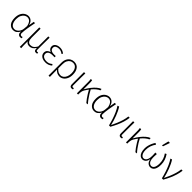

<svg xmlns="http://www.w3.org/2000/svg" viewBox="455 -2579 4601 4601"><g transform="rotate(45 2755.5 -278.0)"><path d="M232 12Q153 12 102.5 -48.5Q52 -109 52 -227Q52 -312 81 -371Q110 -430 158 -461Q206 -492 261 -492Q293 -492 324.5 -478Q356 -464 381 -432.5Q406 -401 418 -348H421L444 -480H488Q478 -429 467.5 -374Q457 -319 448.5 -265.5Q440 -212 434.5 -164.5Q429 -117 429 -80Q429 -56 443.5 -41.5Q458 -27 477 -27Q486 -27 495 -29.5Q504 -32 511 -35L520 1Q512 5 499.5 8.5Q487 12 471 12Q433 12 409.5 -15.5Q386 -43 394 -96H391Q332 12 232 12ZM238 -27Q276 -27 310.5 -51Q345 -75 368.5 -115.5Q392 -156 395 -204L403 -298Q388 -365 364 -398Q340 -431 313.5 -442Q287 -453 262 -453Q220 -453 182.5 -426.5Q145 -400 121.5 -350.5Q98 -301 98 -228Q98 -136 135 -81.5Q172 -27 238 -27Z M632 180V-480H676V-178Q676 -107 701 -67.5Q726 -28 782 -28Q807 -28 831.5 -35Q856 -42 882.5 -66.5Q909 -91 937 -139V-480H981Q980 -410 979 -340.5Q978 -271 978 -203Q978 -135 978 -67Q978 -49 986.5 -40Q995 -31 1008 -31Q1016 -31 1022 -32.5Q1028 -34 1036 -37L1044 -1Q1036 3 1025.5 5.5Q1015 8 1002 8Q966 8 952.5 -14.5Q939 -37 939 -89H936Q905 -37 866.5 -13Q828 11 785 11Q748 11 720 -1Q692 -13 672 -49Q672 5 672 41Q672 77 673 108Q674 139 677 180Z M1325 12Q1267 12 1224.5 -6Q1182 -24 1158.5 -55.5Q1135 -87 1135 -129Q1135 -183 1167 -213Q1199 -243 1239 -253V-257Q1201 -272 1181 -302Q1161 -332 1161 -368Q1161 -409 1184 -436.5Q1207 -464 1245.5 -478Q1284 -492 1330 -492Q1374 -492 1411 -477.5Q1448 -463 1479 -437L1459 -406Q1428 -429 1397 -441.5Q1366 -454 1329 -454Q1279 -454 1242.5 -432.5Q1206 -411 1206 -364Q1206 -324 1237.5 -297.5Q1269 -271 1341 -271Q1355 -271 1366.5 -271.5Q1378 -272 1397 -273V-231Q1376 -233 1360.5 -233Q1345 -233 1328 -233Q1256 -233 1218 -206.5Q1180 -180 1180 -132Q1180 -83 1220 -54.5Q1260 -26 1330 -26Q1372 -26 1405 -39Q1438 -52 1476 -83L1498 -51Q1456 -17 1417 -2.5Q1378 12 1325 12Z M1605 180V-255Q1605 -334 1633 -386.5Q1661 -439 1706.5 -465.5Q1752 -492 1806 -492Q1904 -492 1953.5 -425.5Q2003 -359 2003 -247Q2003 -166 1975 -108Q1947 -50 1901.5 -19Q1856 12 1806 12Q1762 12 1723 -5Q1684 -22 1647 -65Q1648 -18 1648.5 19.5Q1649 57 1649 95Q1649 133 1650 180ZM1803 -27Q1846 -27 1881 -55Q1916 -83 1936.5 -132.5Q1957 -182 1957 -247Q1957 -306 1941 -352.5Q1925 -399 1891.5 -426Q1858 -453 1804 -453Q1764 -453 1728.5 -431Q1693 -409 1670.5 -363Q1648 -317 1648 -245V-108Q1690 -57 1728 -42Q1766 -27 1803 -27Z M2212 8Q2190 8 2176 -0.5Q2162 -9 2154.5 -27Q2147 -45 2147 -73V-480H2192Q2190 -410 2189.5 -340.5Q2189 -271 2189 -203Q2189 -135 2189 -67Q2189 -49 2197 -40Q2205 -31 2218 -31Q2225 -31 2231.5 -32.5Q2238 -34 2247 -37L2254 -1Q2246 3 2235.5 5.5Q2225 8 2212 8Z M2386 0V-358Q2386 -387 2385 -419.5Q2384 -452 2378 -480H2422Q2427 -463 2428.5 -433Q2430 -403 2430 -372V-185H2434Q2474 -257 2524 -321Q2574 -385 2627.5 -430.5Q2681 -476 2730 -492L2735 -449Q2694 -433 2648 -395.5Q2602 -358 2554.5 -301.5Q2507 -245 2462 -172Q2443 -143 2435.5 -104.5Q2428 -66 2428 -23V0ZM2712 7Q2680 -28 2645.5 -77Q2611 -126 2578.5 -178Q2546 -230 2522 -276L2553 -303Q2577 -255 2610.5 -201Q2644 -147 2682 -94.5Q2720 -42 2760 0Z M2977 12Q2898 12 2847.5 -48.5Q2797 -109 2797 -227Q2797 -312 2826 -371Q2855 -430 2903 -461Q2951 -492 3006 -492Q3038 -492 3069.5 -478Q3101 -464 3126 -432.5Q3151 -401 3163 -348H3166L3189 -480H3233Q3223 -429 3212.5 -374Q3202 -319 3193.5 -265.5Q3185 -212 3179.5 -164.5Q3174 -117 3174 -80Q3174 -56 3188.5 -41.5Q3203 -27 3222 -27Q3231 -27 3240 -29.5Q3249 -32 3256 -35L3265 1Q3257 5 3244.5 8.5Q3232 12 3216 12Q3178 12 3154.5 -15.5Q3131 -43 3139 -96H3136Q3077 12 2977 12ZM2983 -27Q3021 -27 3055.5 -51Q3090 -75 3113.5 -115.5Q3137 -156 3140 -204L3148 -298Q3133 -365 3109 -398Q3085 -431 3058.5 -442Q3032 -453 3007 -453Q2965 -453 2927.5 -426.5Q2890 -400 2866.5 -350.5Q2843 -301 2843 -228Q2843 -136 2880 -81.5Q2917 -27 2983 -27Z M3473 0Q3452 -88 3424 -174Q3396 -260 3361 -337.5Q3326 -415 3283 -478L3326 -492Q3354 -450 3380.5 -396Q3407 -342 3430 -282Q3453 -222 3471 -161.5Q3489 -101 3501 -46H3505Q3538 -112 3569 -186Q3600 -260 3622 -335Q3644 -410 3651 -480H3696Q3685 -397 3661 -318.5Q3637 -240 3601.5 -161Q3566 -82 3519 0Z M3875 8Q3853 8 3839 -0.5Q3825 -9 3817.5 -27Q3810 -45 3810 -73V-480H3855Q3853 -410 3852.5 -340.5Q3852 -271 3852 -203Q3852 -135 3852 -67Q3852 -49 3860 -40Q3868 -31 3881 -31Q3888 -31 3894.5 -32.5Q3901 -34 3910 -37L3917 -1Q3909 3 3898.5 5.5Q3888 8 3875 8Z M4049 0V-358Q4049 -387 4048 -419.5Q4047 -452 4041 -480H4085Q4090 -463 4091.5 -433Q4093 -403 4093 -372V-185H4097Q4137 -257 4187 -321Q4237 -385 4290.5 -430.5Q4344 -476 4393 -492L4398 -449Q4357 -433 4311 -395.5Q4265 -358 4217.5 -301.5Q4170 -245 4125 -172Q4106 -143 4098.5 -104.5Q4091 -66 4091 -23V0ZM4375 7Q4343 -28 4308.5 -77Q4274 -126 4241.5 -178Q4209 -230 4185 -276L4216 -303Q4240 -255 4273.5 -201Q4307 -147 4345 -94.5Q4383 -42 4423 0Z M4609 12Q4569 12 4536.5 -13.5Q4504 -39 4485 -89.5Q4466 -140 4466 -214Q4466 -263 4478 -312Q4490 -361 4511 -407Q4532 -453 4559 -492L4597 -470Q4553 -412 4531 -346Q4509 -280 4509 -209Q4509 -123 4539 -75Q4569 -27 4615 -27Q4639 -27 4664 -43.5Q4689 -60 4706 -101Q4723 -142 4723 -213Q4723 -229 4722.5 -246.5Q4722 -264 4721 -284Q4720 -304 4718 -325H4770Q4769 -304 4767.5 -284Q4766 -264 4765.5 -246.5Q4765 -229 4765 -213Q4765 -141 4782 -100.5Q4799 -60 4824.5 -43.5Q4850 -27 4874 -27Q4923 -27 4950.5 -75Q4978 -123 4978 -216Q4978 -286 4958.5 -348Q4939 -410 4895 -472L4934 -492Q4977 -432 5000.5 -362.5Q5024 -293 5024 -216Q5024 -141 5006.5 -90.5Q4989 -40 4956.5 -14Q4924 12 4880 12Q4834 12 4796 -21Q4758 -54 4747 -122H4743Q4731 -54 4693.5 -21Q4656 12 4609 12ZM4709 -561 4752 -736H4799L4802 -731L4743 -561Z M5266 0Q5245 -88 5217 -174Q5189 -260 5154 -337.5Q5119 -415 5076 -478L5119 -492Q5147 -450 5173.5 -396Q5200 -342 5223 -282Q5246 -222 5264 -161.5Q5282 -101 5294 -46H5298Q5331 -112 5362 -186Q5393 -260 5415 -335Q5437 -410 5444 -480H5489Q5478 -397 5454 -318.5Q5430 -240 5394.5 -161Q5359 -82 5312 0Z"/></g></svg>

Font: Source Sans 3 Light
Style: Regular
Weight: 300
Designer: Paul D. Hunt
Foundry: Adobe
Version: Version 3.052;hotconv 1.1.0;makeotfexe 2.6.0